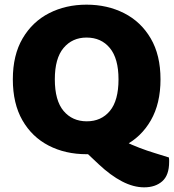

<svg xmlns="http://www.w3.org/2000/svg" viewBox="-20 -645 745 823"><path d="M334 -6 516 -38Q545 -24 577.5 -11.5Q610 1 643 11Q676 21 704 30Q705 36 705 40.5Q705 45 705 49Q705 106 675.5 132Q646 158 598 158Q552 158 503 132.5Q454 107 403 59ZM668 -305Q668 -201 626.5 -129Q585 -57 513.5 -20.5Q442 16 351 16Q260 16 188.5 -21Q117 -58 76 -129.5Q35 -201 35 -305Q35 -409 77 -480.5Q119 -552 190.5 -588.5Q262 -625 351 -625Q440 -625 512 -588.5Q584 -552 626 -480.5Q668 -409 668 -305ZM488 -305Q488 -394 451 -439Q414 -484 351 -484Q290 -484 252.5 -439.5Q215 -395 215 -305Q215 -214 252.5 -169.5Q290 -125 352 -125Q414 -125 451 -169.5Q488 -214 488 -305Z"/></svg>

Font: Baloo Bhaijaan 2 ExtraBold
Style: Regular
Weight: 800
Designer: Sanskriti Dholi, Noopur Datye and Ek Type
Foundry: Ek Type
Version: Version 1.701